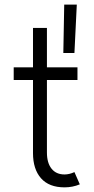

<svg xmlns="http://www.w3.org/2000/svg" viewBox="-20 -808 407 835"><path d="M123.5 -142.1V-460H39.6V-515.1H123.5V-686.5H184.1V-515.1H316.9V-460H184.1V-144.5Q184.1 -99.6 204.1 -74.5Q224.1 -49.3 260.7 -49.3Q281.7 -49.3 303.7 -59.6L327.1 -6.3Q295.9 6.8 260.7 6.8Q193.4 6.8 158.4 -32.7Q123.5 -72.3 123.5 -142.1ZM259.3 -788.1H314L303.7 -577.6H255.4Z"/></svg>

Font: Reddit Sans Light
Style: Regular
Weight: 300
Designer: Stephen Hutchings
Foundry: Reddit
Version: Version 1.013